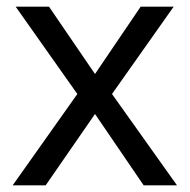

<svg xmlns="http://www.w3.org/2000/svg" viewBox="-20 -556 569 576"><path d="M212 -274 27 -536H127L265 -334L402 -536H501L316 -274L511 0H411L265 -214L117 0H18Z"/></svg>

Font: hexoriya15
Style: Book
Weight: 400
Designer: Jelle Bosma - Monotype Design Team
Foundry: Monotype Imaging Inc.
Version: Version 2.003